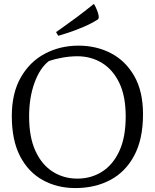

<svg xmlns="http://www.w3.org/2000/svg" viewBox="-20 -944 787 976"><path d="M363 12Q271 12 197.5 -28.5Q124 -69 82 -150Q40 -231 40 -354Q40 -471 86 -551Q132 -631 209 -671.5Q286 -712 379 -712Q470 -712 544 -673.5Q618 -635 662.5 -557.5Q707 -480 707 -363Q707 -237 662.5 -153.5Q618 -70 540.5 -29Q463 12 363 12ZM373 -36Q443 -36 498.5 -71Q554 -106 586.5 -176Q619 -246 619 -352Q619 -455 586.5 -522.5Q554 -590 498.5 -624Q443 -658 373 -658Q336 -658 297 -651Q258 -644 229 -634Q183 -599 155.5 -523.5Q128 -448 128 -352Q128 -246 160.5 -176Q193 -106 248.5 -71Q304 -36 373 -36ZM276 -762 265 -781Q265 -781 293 -800.5Q321 -820 365.5 -853Q410 -886 457 -924Q460 -921 466 -908.5Q472 -896 477 -881.5Q482 -867 482 -857Q482 -848 477 -845Q444 -824 404 -807Q364 -790 329 -778.5Q294 -767 276 -762Z"/></svg>

Font: Mate
Style: Regular
Weight: 400
Designer: Eduardo Rodriguez Tunni
Foundry: Eduardo Rodriguez Tunni
Version: Version 1.003; ttfautohint (v1.8.4.7-5d5b);gftools[0.9.24]